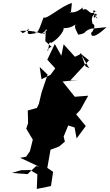

<svg xmlns="http://www.w3.org/2000/svg" viewBox="-20 -1183 718 1258"><path d="M315 -877C256 -832 321 -877 290 -847C315 -907 277 -888 345 -935C274 -909 300 -956 312 -900C374 -932 409 -1000 394 -999C424 -996 494 -1008 507 -1081C453 -998 471 -1009 492 -956C555 -965 521 -976 576 -995L678 -1005C544 -881 584 -1002 580 -968C637 -1051 539 -1024 591 -1016C552 -1106 653 -1109 595 -1065C594 -1120 596 -1071 620 -1060C587 -1103 581 -1128 607 -1108C557 -1069 558 -1158 510 -1106C572 -1135 512 -1101 522 -1135C479 -1090 419 -1101 443 -1105C482 -1094 440 -1138 392 -1028C420 -1057 428 -1090 435 -1062C441 -1044 443 -1092 451 -1163C384 -1146 286 -1053 266 -1069C254 -1045 245 -1001 225 -974C258 -980 176 -969 227 -967C195 -967 141 -938 170 -996C110 -940 134 -983 104 -980C228 -988 230 -959 272 -962C294 -1027 296 -963 253 -963C242 -956 279 -974 280 -992L277 -913L328 -867ZM501 -825 471 -811 397 -893 382 -818 339 -895 290 -792 342 -735 292 -667 322 -698 252 -664 240 -744 292 -694 252 -576 241 -529 235 -503 222 -476 162 -459 164 -376 152 -340 195 -268 176 -192 151 -156 112 -149C160 -127 208 -105 254 -82L311 -74L217 -95L160 -42L58 -50L119 -68L177 -69L225 -41L221 55L314 36L328 -57L290 -83L311 -202L367 -223L405 -255L397 -288L427 -361L472 -347L467 -356L482 -276L542 -357L479 -434L505 -461L558 -556L470 -549L390 -649L498 -660L436 -651L563 -788L509 -831L565 -735L540 -749L510 -836Z"/></svg>

Font: Hussar Lance
Style: ExBdObl
Weight: 700
Foundry: Cannot Into Space Fonts, PlusOne Fonts
Version: Version 2.270